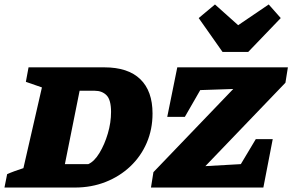

<svg xmlns="http://www.w3.org/2000/svg" viewBox="-44 -841 1311 861"><path d="M424 -539Q530 -539 585 -486Q640 -433 640 -332Q640 -261 614 -200.5Q588 -140 540.5 -95Q493 -50 429.5 -25Q366 0 292 0H-24L-12 -60Q1 -66 21.5 -73.5Q42 -81 61 -87L144 -449L72 -474L84 -539ZM352 -105Q379 -117 402 -155Q425 -193 439.5 -242Q454 -291 454 -339Q454 -393 434 -413.5Q414 -434 381 -434H313L247 -105ZM1236 -470 877 -96 1036 -105 1103 -217H1179L1137 0H633L644 -69L1002 -442L854 -437L785 -317H706L751 -539H1247ZM954 -608 847 -760 920 -821 1024 -728 1161 -821 1215 -760 1069 -608Z"/></svg>

Font: Piazzolla SC ExtraBold
Style: Italic
Weight: 800
Italic angle: -11.3°
Designer: Juan Pablo del Peral
Foundry: Huerta Tipografica
Version: Version 1.330